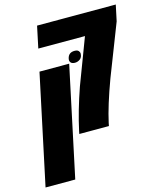

<svg xmlns="http://www.w3.org/2000/svg" viewBox="-198 -721 878 1046"><g transform="rotate(-15 241.5 -198.0)"><path d="M536.1 -540 422.9 -249Q371.1 -108.9 351.1 -17.1L347.7 0H180.7L184.1 -17.1Q207 -123.5 251 -249.5L348.6 -507.3H85.4L111.3 -629.9H555.2ZM272.5 -444.3Q288.6 -444.3 294.9 -437Q301.3 -429.7 301.3 -423.3Q301.3 -401.4 288.1 -391.1Q274.9 -380.9 258.8 -380.9Q242.7 -380.9 235.4 -389.4Q228 -397.9 231.4 -412.6Q238.8 -444.3 272.5 -444.3ZM-72.3 233.9 59.1 -384.3H226.6L95.2 233.9Z"/></g></svg>

Font: Open Sans Hebrew Condensed Extra Bold
Style: Italic
Weight: 800
Width: 3
Italic angle: -12°
Foundry: Ascender Corporation, Yanek Iontef
Version: Version 2.001;PS 002.001;hotconv 1.0.70;makeotf.lib2.5.58329